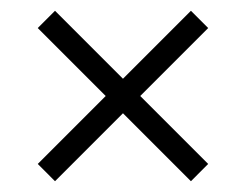

<svg xmlns="http://www.w3.org/2000/svg" viewBox="-20 -488 455 356"><path d="M240 -310 366 -184 334 -152 208 -278 82 -152 50 -184 176 -310 50 -436 82 -468 208 -342 334 -468 366 -436Z"/></svg>

Font: Cinzel(RUS BY LYAJKA)
Style: Regular
Weight: 400
Designer: Natanael Gama
Version: Version 1.001;PS 001.001;hotconv 1.0.56;makeotf.lib2.0.21325